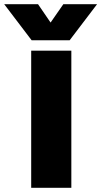

<svg xmlns="http://www.w3.org/2000/svg" viewBox="-105 -891 480 911"><path d="M225.5 -700H45L-85 -871H75.5L135 -784L195.5 -871H355.5ZM43 -650.5H233.5V0H43Z"/></svg>

Font: Overused Grotesk Black
Style: Regular
Weight: 900
Version: Version 0.004